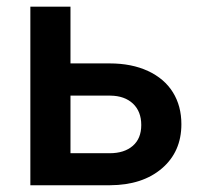

<svg xmlns="http://www.w3.org/2000/svg" viewBox="-20 -548 591 568"><path d="M188.5 -360.4H304.7Q369.6 -360.4 418 -337.9Q466.3 -315.4 491.5 -274.9Q516.6 -234.4 516.6 -180.7Q516.6 -99.1 459 -49.8Q401.4 -0.5 305.7 0H69.8V-528.3H188.5ZM188.5 -265.1V-94.7H304.2Q347.7 -94.7 372.8 -116.5Q397.9 -138.2 397.9 -178.2Q397.9 -218.3 373.3 -241.5Q348.6 -264.6 306.6 -265.1Z"/></svg>

Font: Roboto Medium
Style: Regular
Weight: 500
Designer: Google
Version: Version 2.134; 2016; ttfautohint (v1.6)